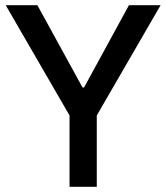

<svg xmlns="http://www.w3.org/2000/svg" viewBox="-20 -720 641 740"><path d="M248 0H353V-275L599 -700H477L304 -383H298L124 -700H2L248 -275Z"/></svg>

Font: Fixel Display Medium
Style: Regular
Weight: 500
Designer: AlfaBravo + MacPaw
Foundry: Kyrylo Tkachov, Marchela Mozhyna, Serhii Makarenko, Maria Weinstein, Zakhar Kryvoshyya
Version: Version 1.211